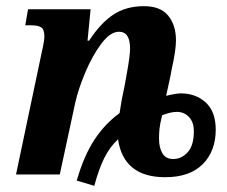

<svg xmlns="http://www.w3.org/2000/svg" viewBox="-20 -566 736 623"><path d="M229 20Q252 -60 286 -112Q320 -164 368 -199Q374 -242 384 -286L393 -336Q402 -386 402 -409Q402 -463 366 -463Q338 -463 309 -424.5Q280 -386 257 -331.5Q234 -277 224 -232L174 0H32L116 -399Q124 -433 124 -448Q124 -470 114 -477Q104 -484 79 -484H62L71 -536H274L264 -434H269Q307 -492 348.5 -519Q390 -546 447 -546Q501 -546 526 -515Q551 -484 551 -435Q551 -403 537 -341L533 -319L519 -255Q551 -263 567 -263Q615 -263 647.5 -233.5Q680 -204 680 -145Q680 -76 638 -33.5Q596 9 516 9Q381 9 363 -114Q336 -89 318 -52.5Q300 -16 286 37ZM609 -140Q609 -170 593 -186.5Q577 -203 554 -203Q534 -203 506 -192Q499 -163 497.5 -148Q496 -133 496 -116Q496 -87 507 -68.5Q518 -50 542 -50Q569 -50 589 -72Q609 -94 609 -140Z"/></svg>

Font: Noto Serif Narrow
Style: Bold Italic
Weight: 700
Width: 4
Italic angle: -12°
Designer: Monotype Design Team
Foundry: Monotype Imaging Inc.
Version: Version 1.001